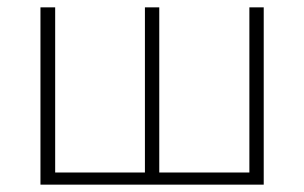

<svg xmlns="http://www.w3.org/2000/svg" viewBox="-20 -502 827 522"><path d="M658 -482V-33H413V-482H374V-33H130V-482H90V0H697V-482Z"/></svg>

Font: Exo 2 Extra Light
Style: Regular
Weight: 250
Designer: Natanael Gama
Version: Version 1.001;PS 001.001;hotconv 1.0.88;makeotf.lib2.5.64775